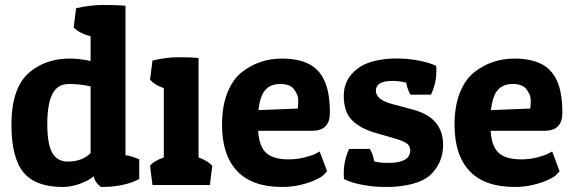

<svg xmlns="http://www.w3.org/2000/svg" viewBox="-20 -743 2303 771"><path d="M275.9 -632.8 285.6 -710Q342.8 -723.1 395 -723.1Q446.8 -723.1 483.9 -720.2V-120.1Q514.6 -114.7 539.1 -103V-23.9Q478.5 7.8 386.7 7.8Q377 2.9 367.4 -10Q357.9 -22.9 356.9 -35.2Q335 -17.1 299.8 -4.6Q264.6 7.8 231 7.8Q123 7.8 74.5 -50.5Q25.9 -108.9 25.9 -242.2Q25.9 -393.1 100.1 -454.1Q165.5 -507.8 259.8 -507.8Q300.8 -507.8 343.8 -498V-597.2Q298.3 -609.4 275.9 -632.8ZM252 -94.2Q309.6 -94.2 343.8 -127.9V-396Q301.8 -405.8 256.8 -405.8Q210.9 -405.8 190.4 -365.7Q169.9 -325.7 169.9 -244.6Q169.9 -164.1 189.9 -129.2Q210 -94.2 252 -94.2Z M582.5 -422.9 592.3 -500Q648.9 -513.2 696.8 -513.2Q720.7 -513.2 740.7 -512.5Q760.7 -511.7 777.3 -509.8V-110.8Q816.4 -96.2 832.5 -77.1L822.8 0H592.3L582.5 -77.1Q596.2 -96.2 637.7 -110.8V-389.2Q602.1 -400.9 582.5 -422.9Z M1112.8 7.8Q992.7 7.8 932.1 -56.2Q871.6 -120.1 871.6 -242.2Q871.6 -315.9 892.6 -369.4Q913.6 -422.9 949.7 -452.1Q1019.5 -507.8 1112.8 -507.8Q1174.8 -507.8 1217.5 -487.5Q1260.3 -467.3 1282.5 -419.7Q1304.7 -372.1 1304.7 -290Q1304.7 -217.8 1233.4 -217.8H1016.6Q1020.5 -154.8 1049.1 -128.9Q1077.6 -103 1139.6 -103Q1173.3 -103 1204.3 -111.1Q1235.4 -119.1 1249.5 -127L1263.7 -134.8L1293.5 -55.2Q1288.1 -48.8 1276.4 -37.6Q1268.6 -30.3 1244.6 -19.5Q1220.7 -8.8 1186.3 -0.5Q1151.9 7.8 1112.8 7.8ZM1017.6 -300.8 1175.8 -307.1Q1177.7 -319.3 1177.7 -340.8Q1177.7 -360.8 1161.6 -383.3Q1145.5 -405.8 1106 -405.8Q1066.4 -405.8 1045.4 -381.8Q1024.4 -357.9 1017.6 -300.8Z M1555.2 -418Q1489.3 -418 1489.3 -378.9Q1489.3 -341.8 1558.6 -324.2L1637.2 -303.2Q1759.3 -271 1759.3 -162.1Q1759.3 -87.4 1707 -39.6Q1680.7 -16.1 1636.2 -4.6Q1591.8 6.8 1540.8 7.8Q1489.7 8.8 1441.9 0.5Q1394 -7.8 1361.3 -23.9Q1360.8 -29.3 1360.6 -34.9Q1360.4 -40.5 1360.4 -45.9Q1360.4 -101.1 1382.3 -145H1465.3Q1479 -120.1 1482.4 -95.2Q1501.5 -88.9 1539.6 -88.9Q1627.4 -88.9 1627.4 -139.2Q1627.4 -154.8 1615.7 -165.5Q1603 -175.8 1568.4 -186L1489.3 -209Q1428.2 -226.1 1394.3 -259.5Q1360.4 -293 1360.4 -358.4Q1360.4 -424.3 1413.6 -465.8Q1439.9 -486.8 1479.7 -497.1Q1519.5 -507.3 1564.9 -508.1Q1610.4 -508.8 1653.8 -501.2Q1697.3 -493.7 1731.4 -479Q1731.9 -474.1 1732.2 -469.2Q1732.4 -464.4 1732.4 -459Q1732.4 -407.7 1710.4 -362.8H1628.4Q1614.7 -386.7 1611.3 -411.1Q1582.5 -418 1555.2 -418Z M2046.4 7.8Q1926.3 7.8 1865.7 -56.2Q1805.2 -120.1 1805.2 -242.2Q1805.2 -315.9 1826.2 -369.4Q1847.2 -422.9 1883.3 -452.1Q1953.1 -507.8 2046.4 -507.8Q2108.4 -507.8 2151.1 -487.5Q2193.8 -467.3 2216.1 -419.7Q2238.3 -372.1 2238.3 -290Q2238.3 -217.8 2167 -217.8H1950.2Q1954.1 -154.8 1982.7 -128.9Q2011.2 -103 2073.2 -103Q2106.9 -103 2137.9 -111.1Q2168.9 -119.1 2183.1 -127L2197.3 -134.8L2227.1 -55.2Q2221.7 -48.8 2210 -37.6Q2202.1 -30.3 2178.2 -19.5Q2154.3 -8.8 2119.9 -0.5Q2085.4 7.8 2046.4 7.8ZM1951.2 -300.8 2109.4 -307.1Q2111.3 -319.3 2111.3 -340.8Q2111.3 -360.8 2095.2 -383.3Q2079.1 -405.8 2039.6 -405.8Q2000 -405.8 1979 -381.8Q1958 -357.9 1951.2 -300.8Z"/></svg>

Font: Odor Mean Chey
Style: Regular
Weight: 400
Designer: Danh Hong
Version: Version 8.002; ttfautohint (v1.8.3)